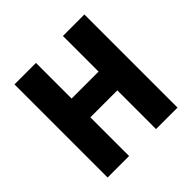

<svg xmlns="http://www.w3.org/2000/svg" viewBox="-148 -671 796 796"><g transform="rotate(-45 250.0 -273.0)"><path d="M45 0V-546H171V-337H329V-546H455V0H329V-227H171V0Z"/></g></svg>

Font: Noto Sans Mono ExtraCondensed
Style: Bold
Weight: 700
Width: 2
Designer: Monotype Design Team
Foundry: Monotype Imaging Inc.
Version: Version 2.014